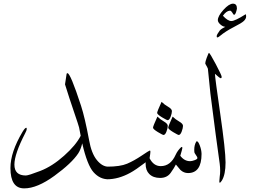

<svg xmlns="http://www.w3.org/2000/svg" viewBox="-20 -972 1371 1041"><path d="M566.9 0Q521.5 0 487.3 -38.1Q453.1 -76.2 425.8 -194.8Q418 -161.6 404.3 -140.6Q368.7 -86.9 274.9 -18.6Q181.6 49.3 111.8 49.3H110.8Q36.6 49.3 36.6 -61Q36.6 -147.5 102.5 -257.8Q115.7 -279.3 122.1 -279.3Q125 -279.3 125 -272.5Q125 -265.6 116.7 -250Q58.1 -136.7 58.1 -79.6Q58.1 -20.5 120.1 -20.5Q134.3 -20.5 198.7 -45.4Q263.2 -70.3 327.1 -127.4Q391.6 -184.6 417.5 -235.8L408.7 -281.2Q406.2 -292 380.9 -366.2Q355.5 -440.4 332.5 -514.6L341.3 -572.3Q343.3 -575.2 345.7 -575.2Q361.8 -575.2 419.4 -398.4Q440.4 -334 462.9 -212.9Q475.6 -140.6 504.9 -104.5Q534.2 -68.4 566.9 -68.4Z M866.7 -240.2Q862.3 -240.2 835.9 -255.9Q809.6 -272 809.6 -279.8Q809.6 -287.6 833.5 -339.8Q848.6 -324.7 869.1 -313Q889.6 -301.3 889.6 -289.6Q889.6 -277.8 882.8 -259.3Q876 -240.7 866.7 -240.2ZM949.2 -240.2Q944.8 -240.2 918.5 -255.9Q892.1 -272 892.1 -279.8Q892.1 -287.6 916 -339.8Q931.2 -324.7 951.7 -313Q972.2 -301.3 972.2 -289.6Q972.2 -277.8 965.3 -259.3Q958.5 -240.7 949.2 -240.2ZM889.2 -320.3Q884.8 -320.3 858.4 -335.9Q832 -352.1 832 -359.9Q832 -367.7 856 -419.9Q871.1 -404.8 891.6 -393.1Q912.1 -381.3 912.1 -369.6Q912.1 -357.9 905.3 -339.4Q898.4 -320.8 889.2 -320.3ZM560.5 -68.4Q631.8 -68.4 669.4 -84.5Q707 -100.6 747.6 -127.9Q788.1 -155.3 792 -155.8Q795.4 -155.8 795.4 -149.9V-148.4Q795.4 -141.1 791 -114.3Q812.5 -71.3 851.6 -71.3Q904.8 -71.3 932.6 -133.3Q942.9 -155.8 961.9 -173.8Q963.9 -174.8 965.8 -175.3Q968.8 -174.8 968.8 -169.9Q968.8 -165 957.5 -127.4Q979.5 -98.1 1010.7 -98.1Q1020.5 -98.1 1035.2 -103.5Q1049.8 -108.9 1050.3 -114.7Q1050.3 -121.1 1042 -131.8Q1033.7 -142.6 1033.7 -148.9Q1033.2 -154.3 1033.2 -159.7Q1033.2 -186 1043.9 -203.6Q1045.4 -206.1 1047.4 -206.1Q1054.7 -206.1 1063.5 -182.6Q1072.3 -159.2 1072.8 -137.7Q1072.8 -33.7 999.5 -33.7Q976.6 -33.7 958.5 -50.3Q946.3 -65.4 933.6 -80.1Q924.8 -62 905.3 -34.7Q885.7 -7.3 848.1 -7.3Q810.5 -7.3 789.1 -28.8Q769.5 -48.3 769.5 -84L770 -92.3Q714.8 -50.3 685.5 -34.7Q622.1 0 560.5 0Z M1112.7 -685.2Q1117.7 -685.2 1150 -624.1Q1181.8 -563.8 1181.8 -555.9V-555.4Q1181.8 -547.9 1176.7 -547.9Q1171.7 -547.9 1145.5 -571.8V-570.9Q1145.5 -552.8 1174.2 -354.5Q1202.9 -156.3 1202.9 -91.2Q1202.9 -26 1183.3 6.3Q1175.7 18.7 1171.2 18.7Q1169.2 18.7 1169.2 10.7Q1169.2 2.7 1171.2 -13.2Q1173.7 -29.1 1173.7 -46.9Q1173.7 -65 1171.2 -84.5Q1153 -211.2 1120.7 -465.5Q1116.7 -512 1107.1 -599.7Q1105.6 -604.6 1093.5 -625.8Q1093 -627.2 1093 -629.4Q1093 -636.9 1100.6 -658.2Q1110.7 -685.2 1112.7 -685.2ZM1154.8 -775.9Q1154.8 -784.2 1171.9 -807.1Q1181.2 -816.9 1201.7 -826.7Q1188.5 -827.1 1174.8 -839.4Q1161.1 -851.6 1161.1 -862.8Q1161.1 -884.8 1191.4 -918.5Q1221.7 -952.1 1243.2 -952.1Q1264.6 -952.1 1264.6 -926.3Q1264.6 -921.4 1259.8 -906.2Q1254.9 -891.6 1248.5 -891.6H1248Q1244.1 -895.5 1238.3 -905.3Q1232.9 -914.1 1227.1 -914.1H1225.6Q1207 -912.6 1188.5 -886.7Q1214.8 -857.9 1234.4 -857.9Q1253.9 -857.9 1311.5 -894.5Q1314.5 -894.5 1314.5 -882.8Q1314.5 -870.6 1302.7 -858.9Q1291 -847.2 1246.6 -824.7Q1202.6 -802.2 1172.4 -776.9Q1163.1 -769 1158.7 -769Q1154.8 -769 1154.8 -775.9Z"/></svg>

Font: DimaThulth2
Style: Regular
Weight: 400
Designer: R.Balvardi
Foundry: R.Balvardi (R.Balvardi@gmail.com)
Version: Version 1.00;November 13, 2018;FontCreator 11.5.0.2427 64-bi